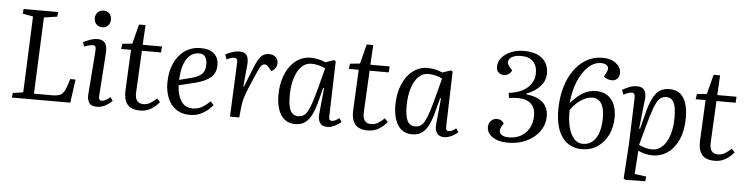

<svg xmlns="http://www.w3.org/2000/svg" viewBox="-53 -1027 5943 1528"><g transform="rotate(5 2918.0 -263.0)"><path d="M58 -37 140 -49 165 -657 81 -673 85 -710H362L357 -673L252 -657L226 -46H376Q405 -46 425.5 -52.5Q446 -59 460.5 -78Q475 -97 487 -136L503 -187H546L520 0H53Z M656 -686Q656 -715 674 -734Q692 -753 721 -753Q750 -753 767.5 -734.5Q785 -716 785 -687Q785 -658 767.5 -639Q750 -620 721 -620Q692 -620 674 -638.5Q656 -657 656 -686ZM684 -430Q685 -453 679.5 -462Q674 -471 658 -471Q632 -471 591 -454L579 -488Q598 -499 630 -511Q662 -523 695 -523Q776 -523 768 -416L745 -80Q743 -57 748 -47Q753 -37 769 -37Q794 -37 835 -72L855 -43Q839 -27 807.5 -6.5Q776 14 732 14Q686 14 670 -13Q654 -40 657 -77Z M892 -503 971 -511 1011 -667H1063L1054 -509H1208L1205 -461H1052L1035 -127Q1031 -39 1100 -39Q1131 -39 1156 -54.5Q1181 -70 1206 -94L1231 -67Q1205 -33 1166.5 -9.5Q1128 14 1079 14Q1006 14 976 -24.5Q946 -63 949 -133L965 -461H886Z M1516 -523Q1591 -523 1626 -489Q1661 -455 1661 -401Q1661 -359 1644.5 -331.5Q1628 -304 1600.5 -286.5Q1573 -269 1541 -258Q1509 -247 1478 -240L1367 -213Q1370 -138 1401 -88.5Q1432 -39 1494 -39Q1531 -39 1562.5 -55Q1594 -71 1632 -108L1658 -80Q1647 -66 1622.5 -43.5Q1598 -21 1561 -3.5Q1524 14 1474 14Q1410 14 1365.5 -17Q1321 -48 1298.5 -102.5Q1276 -157 1276 -225Q1276 -312 1306 -379.5Q1336 -447 1390 -485Q1444 -523 1516 -523ZM1572 -398Q1572 -433 1557.5 -456.5Q1543 -480 1508 -480Q1446 -480 1409 -423Q1372 -366 1367 -256L1468 -282Q1521 -296 1546.5 -321Q1572 -346 1572 -398Z M1815 -430Q1816 -451 1810 -460.5Q1804 -470 1789 -470Q1770 -470 1728 -452L1715 -490Q1732 -500 1765 -511.5Q1798 -523 1828 -523Q1870 -523 1886 -497Q1902 -471 1897 -421L1881 -249L1886 -248L1948 -405Q1975 -471 1999 -497Q2023 -523 2062 -523Q2098 -523 2117 -504Q2136 -485 2136 -458Q2136 -437 2124.5 -418.5Q2113 -400 2092 -390L2069 -417Q2058 -429 2051 -433.5Q2044 -438 2035 -438Q2025 -438 2016.5 -432.5Q2008 -427 1997.5 -408.5Q1987 -390 1971 -352Q1940 -282 1922.5 -239Q1905 -196 1896.5 -169.5Q1888 -143 1884 -123.5Q1880 -104 1878 -82L1870 0H1796Z M2583 -79Q2582 -55 2587 -46Q2592 -37 2608 -37Q2621 -37 2635.5 -45Q2650 -53 2664 -64L2684 -35Q2668 -19 2636 -2.5Q2604 14 2573 14Q2533 14 2515 -12Q2497 -38 2502 -86L2522 -291L2515 -292L2488 -188Q2472 -125 2451 -80Q2430 -35 2398.5 -10.5Q2367 14 2318 14Q2265 14 2231 -14.5Q2197 -43 2181 -92.5Q2165 -142 2165 -203Q2165 -297 2194.5 -369Q2224 -441 2276.5 -482Q2329 -523 2396 -523Q2432 -523 2464 -514.5Q2496 -506 2514 -497L2582 -520L2596 -512ZM2336 -51Q2361 -51 2379 -62Q2397 -73 2412 -101Q2427 -129 2443 -178Q2459 -227 2479 -303L2517 -449Q2494 -461 2464 -468.5Q2434 -476 2405 -476Q2360 -476 2326.5 -442.5Q2293 -409 2274 -348.5Q2255 -288 2255 -207Q2255 -126 2274 -88.5Q2293 -51 2336 -51Z M2711 -503 2790 -511 2830 -667H2882L2873 -509H3027L3024 -461H2871L2854 -127Q2850 -39 2919 -39Q2950 -39 2975 -54.5Q3000 -70 3025 -94L3050 -67Q3024 -33 2985.5 -9.5Q2947 14 2898 14Q2825 14 2795 -24.5Q2765 -63 2768 -133L2784 -461H2705Z M3517 -79Q3516 -55 3521 -46Q3526 -37 3542 -37Q3555 -37 3569.5 -45Q3584 -53 3598 -64L3618 -35Q3602 -19 3570 -2.5Q3538 14 3507 14Q3467 14 3449 -12Q3431 -38 3436 -86L3456 -291L3449 -292L3422 -188Q3406 -125 3385 -80Q3364 -35 3332.5 -10.5Q3301 14 3252 14Q3199 14 3165 -14.5Q3131 -43 3115 -92.5Q3099 -142 3099 -203Q3099 -297 3128.5 -369Q3158 -441 3210.5 -482Q3263 -523 3330 -523Q3366 -523 3398 -514.5Q3430 -506 3448 -497L3516 -520L3530 -512ZM3270 -51Q3295 -51 3313 -62Q3331 -73 3346 -101Q3361 -129 3377 -178Q3393 -227 3413 -303L3451 -449Q3428 -461 3398 -468.5Q3368 -476 3339 -476Q3294 -476 3260.5 -442.5Q3227 -409 3208 -348.5Q3189 -288 3189 -207Q3189 -126 3208 -88.5Q3227 -51 3270 -51Z M4279 -564Q4279 -502 4236.5 -457Q4194 -412 4131 -389V-382Q4213 -374 4260 -334.5Q4307 -295 4307 -222Q4307 -155 4268.5 -101.5Q4230 -48 4164.5 -17Q4099 14 4017 14Q3941 14 3894.5 -17Q3848 -48 3848 -98Q3848 -127 3867.5 -147Q3887 -167 3916 -167Q3951 -167 3971 -136L3955 -109Q3936 -76 3953 -52.5Q3970 -29 4020 -29Q4077 -29 4119 -53.5Q4161 -78 4183.5 -121Q4206 -164 4206 -220Q4206 -281 4170 -314Q4134 -347 4066 -347Q4026 -347 3995 -341L3989 -382Q4086 -393 4138.5 -440.5Q4191 -488 4191 -557Q4191 -617 4158 -650Q4125 -683 4063 -683Q4019 -683 3993 -669Q3967 -655 3962.5 -633Q3958 -611 3980 -586L4001 -562Q3993 -543 3976 -531.5Q3959 -520 3939 -520Q3911 -520 3894.5 -536.5Q3878 -553 3878 -581Q3878 -621 3905.5 -654Q3933 -687 3979.5 -706Q4026 -725 4082 -725Q4176 -725 4227.5 -682Q4279 -639 4279 -564Z M4609 14Q4507 14 4450.5 -63Q4394 -140 4394 -280Q4394 -376 4416.5 -457Q4439 -538 4481 -598Q4523 -658 4580.5 -691.5Q4638 -725 4709 -725Q4777 -725 4817.5 -693Q4858 -661 4858 -617Q4858 -589 4841.5 -571Q4825 -553 4798 -553Q4780 -553 4761.5 -560Q4743 -567 4733 -577L4752 -614Q4767 -643 4753.5 -662.5Q4740 -682 4702 -682Q4646 -682 4599 -638Q4552 -594 4520.5 -518.5Q4489 -443 4480 -349L4483 -347Q4535 -405 4581.5 -431Q4628 -457 4680 -457Q4758 -457 4802 -405.5Q4846 -354 4846 -262Q4846 -182 4815.5 -120Q4785 -58 4731.5 -22Q4678 14 4609 14ZM4611 -29Q4679 -29 4716 -88Q4753 -147 4753 -249Q4753 -324 4728.5 -363Q4704 -402 4656 -402Q4615 -402 4568 -372Q4521 -342 4484 -288Q4482 -213 4496.5 -154.5Q4511 -96 4540 -62.5Q4569 -29 4611 -29Z M4991 -432Q4992 -469 4965 -469Q4951 -469 4932 -462Q4913 -455 4900 -446L4886 -484Q4907 -497 4938 -510Q4969 -523 5004 -523Q5045 -523 5062 -497.5Q5079 -472 5074 -426L5048 -190L5055 -188L5090 -325Q5115 -423 5153 -473Q5191 -523 5262 -523Q5339 -523 5375 -465Q5411 -407 5411 -308Q5411 -207 5379.5 -135Q5348 -63 5294 -24.5Q5240 14 5173 14Q5138 14 5106.5 5Q5075 -4 5057 -13L5044 174L5137 186L5133 224L4973 227L4960 216L4978 -60ZM5242 -458Q5209 -458 5187.5 -436.5Q5166 -415 5146 -360.5Q5126 -306 5099 -208L5059 -60Q5081 -49 5107.5 -41Q5134 -33 5165 -33Q5212 -33 5247 -66.5Q5282 -100 5301.5 -161Q5321 -222 5321 -303Q5321 -341 5315.5 -376.5Q5310 -412 5293 -435Q5276 -458 5242 -458Z M5482 -503 5561 -511 5601 -667H5653L5644 -509H5798L5795 -461H5642L5625 -127Q5621 -39 5690 -39Q5721 -39 5746 -54.5Q5771 -70 5796 -94L5821 -67Q5795 -33 5756.5 -9.5Q5718 14 5669 14Q5596 14 5566 -24.5Q5536 -63 5539 -133L5555 -461H5476Z"/></g></svg>

Font: Literata 36pt
Style: Italic
Weight: 400
Italic angle: -2°
Designer: Latin by Veronika Burian and Jose Scaglione. Greek by Irene Vlachou. Cyrillic by Vera Evstafieva
Foundry: TypeTogether
Version: Version 3.002